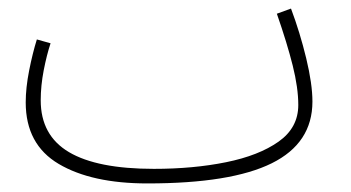

<svg xmlns="http://www.w3.org/2000/svg" viewBox="-20 -407 820 448"><path d="M324 21Q194 21 117 -24.5Q40 -70 40 -168Q40 -202 48 -242.5Q56 -283 66 -315L98 -306Q89 -279 82 -243Q75 -207 75 -173Q75 -91 141 -52Q207 -13 339 -13Q431 -13 507.5 -28.5Q584 -44 630 -76.5Q676 -109 676 -162Q676 -202 663 -254Q650 -306 626 -375L659 -387Q680 -331 694.5 -271Q709 -211 709 -170Q709 -73 614 -26Q519 21 324 21Z"/></svg>

Font: Noto Sans Arabic Cond ExtLt
Style: Regular
Weight: 200
Width: 3
Designer: Monotype Design Team, Nadine Chahine, Nizar Qandah and Khaled Hosny
Foundry: Monotype Imaging Inc.
Version: Version 2.012; ttfautohint (v1.8.4.7-5d5b)